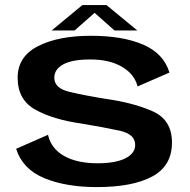

<svg xmlns="http://www.w3.org/2000/svg" viewBox="-20 -738 754 762"><path d="M365 4.5Q506 4.5 584.2 -37.5Q662.5 -79.5 662.5 -172.5Q662.5 -262 586.5 -296Q510.5 -330 400.5 -345.5Q313.5 -359.5 254.5 -373.8Q195.5 -388 195.5 -429.5Q195.5 -463 231 -482.5Q266.5 -502 338.5 -502Q414.5 -502 464 -473Q513.5 -444 526 -395L652.5 -450Q629.5 -526 548 -561Q466.5 -596 341 -596Q211.5 -596 130.8 -554.8Q50 -513.5 50 -429.5Q50 -341.5 120.8 -302.5Q191.5 -263.5 301 -248Q391.5 -233 454 -219.5Q516.5 -206 516.5 -163Q516.5 -129.5 477.8 -109.8Q439 -90 367.5 -90Q286 -90 234.5 -119Q183 -148 170.5 -203L44 -147.5Q69.5 -67 155.2 -31.2Q241 4.5 365 4.5ZM185 -617H276L355.5 -687L434.5 -617H525L402.5 -718H307Z"/></svg>

Font: Anybody SemiExpanded SemiBold
Style: Regular
Weight: 600
Width: 6
Designer: Tyler Finck
Foundry: Etcetera Type Company
Version: Version 1.113;gftools[0.9.25]